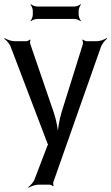

<svg xmlns="http://www.w3.org/2000/svg" viewBox="-35 -680 529 913"><path d="M426 -484H378C372 -484 362 -489 359 -492L356 -490C359 -486 360 -475 359 -470L258 -147C247 -110 238 -60 239 -31H243C242 -60 233 -110 220 -147L109 -471C107 -476 108 -486 110 -490L107 -492C105 -489 95 -484 90 -484H35C19 -484 -3 -492 -13 -499L-15 -496C-5 -489 11 -472 16 -457L190 0C191 2 194 9 196 9V5C194 5 191 12 190 14L130 171C125 186 109 203 99 210L101 213C111 206 133 198 149 198H200C205 198 215 202 217 206L220 204C218 200 217 190 219 185L445 -457C450 -472 465 -489 474 -496L472 -499C462 -492 441 -484 426 -484ZM339 -610V-629C339 -638 345 -653 350 -658L348 -660C343 -655 328 -649 319 -649H141C132 -649 117 -655 112 -660L110 -658C115 -653 121 -638 121 -629V-610C121 -601 115 -586 110 -581L112 -579C117 -584 132 -590 141 -590H319C328 -590 343 -584 348 -579L350 -581C345 -586 339 -601 339 -610Z"/></svg>

Font: Gamestation Storm
Style: Regular
Weight: 400
Designer: Jonas Hecksher
Foundry: Jonas Hecksher, Playtypeª, e-types AS
Version: Version 1.003